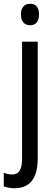

<svg xmlns="http://www.w3.org/2000/svg" viewBox="-46 -758 291 1018"><path d="M65 -681C65 -644 84 -624 114 -624C143 -624 161 -644 161 -681C161 -719 144 -738 114 -738C84 -738 65 -719 65 -681ZM32 240C114 239 154 187 154 81V-537H71V83C71 143 53 167 19 167C3 167 -11 164 -26 158V230C-10 236 8 240 32 240Z"/></svg>

Font: Noto Sans Georgian Condensed
Style: Regular
Weight: 400
Width: 3
Designer: Monotype Design Team, Akaki Razmadze
Foundry: Google LLC
Version: Version 2.005